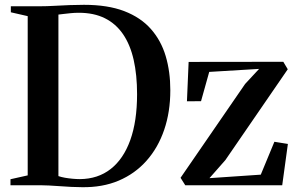

<svg xmlns="http://www.w3.org/2000/svg" viewBox="-20 -769 1237 797"><path d="M319.5 8Q299.5 8 275.8 6.8Q252 5.5 228 3.8Q204 2 183.5 1Q163 0 149.5 0H23.5V-25L95 -41V-702L25 -718V-743H147.5Q174.5 -743 205.5 -744.8Q236.5 -746.5 268.2 -747.8Q300 -749 328.5 -749Q427.5 -749 495.8 -722.8Q564 -696.5 606.2 -648.8Q648.5 -601 667.8 -536.2Q687 -471.5 687 -394.5Q687 -304.5 661.5 -230Q636 -155.5 588.2 -101.8Q540.5 -48 472.8 -19.2Q405 9.5 319.5 8ZM311.5 -25.5Q386.5 -26 439.5 -67.5Q492.5 -109 520.8 -187.5Q549 -266 549 -378Q549 -458 534.8 -520.8Q520.5 -583.5 490.8 -627Q461 -670.5 415.5 -693.2Q370 -716 307 -716Q289.5 -716 272.2 -714.2Q255 -712.5 241.5 -710.8Q228 -709 222.5 -708.5V-38Q234 -34 249.5 -31.2Q265 -28.5 281.5 -27Q298 -25.5 311.5 -25.5ZM1055.5 -483 848.5 -470.5 814.5 -349 756 -348.5 763 -512 1156 -512.5 1174.5 -481.5 915.5 -104.5 849.5 -29.5 1062.5 -44 1119 -180.5 1175 -171.5 1151.5 0H749L729.5 -31L997.5 -420.5Z"/></svg>

Font: Merriweather 120pt SemiBold
Style: Regular
Weight: 600
Version: Version 2.100